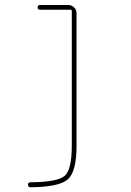

<svg xmlns="http://www.w3.org/2000/svg" viewBox="-20 -540 540 790"><path d="M105.5 230.5Q95.7 230.5 95.2 220.2Q94.7 210 106.4 210Q217.8 209 246.6 183.1Q275.4 157.2 275.4 59.6V-495.1Q275.4 -500 269.5 -500H144.5Q134.8 -500 134.8 -509.8Q134.8 -519.5 144.5 -519.5H259.8Q274.4 -519.5 284.7 -509.8Q294.9 -500 294.9 -485.4V59.6Q294.9 165 259.8 197.3Q224.6 229.5 105.5 230.5Z"/></svg>

Font: Rounded Mgen+ 1m thin
Style: Regular
Weight: 100
Designer: [Source Han Sans]
Ryoko NISHIZUKA  (kana & ideographs); Paul D. Hunt (Latin, Greek & Cyrillic); Wenlong ZHANG  (bopomofo
Version: Version 1.059.20150602